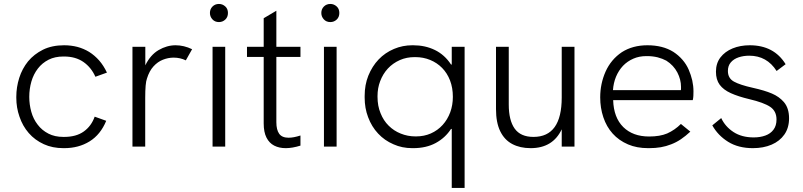

<svg xmlns="http://www.w3.org/2000/svg" viewBox="-20 -724 3967 948"><path d="M297 7.5H293Q239 7.5 196.5 -12Q152.5 -32 122 -67Q91.5 -102 76 -148.5Q60.5 -192.5 60.5 -241.5V-246Q60.5 -293.5 75 -339.5Q89.5 -385 118.5 -421Q148 -456.5 192 -478.5Q236.5 -500.5 296.5 -500.5Q330.5 -500.5 362 -492.5Q393.5 -484 420.5 -467.5Q447.5 -450.5 470 -425Q492 -399.5 508 -365.5L451 -345Q430.5 -391 392 -418Q353 -445 296.5 -445H293Q251.5 -445 220.5 -429.5Q188 -413 167 -385.5Q145.5 -357.5 135 -321.5Q124.5 -285 124.5 -246Q124.5 -208 134.5 -172Q144.5 -136 166 -108.5Q187 -80.5 219.5 -64Q250.5 -48 293 -48H297Q356.5 -48 394 -75Q431 -101.5 447.5 -148L504.5 -127.5Q476.5 -59.5 422.5 -26Q368.5 7.5 297 7.5Z M697 0H634V-493H697.5V-401.5Q722.5 -453 763.2 -476.8Q804 -500.5 847 -500.5Q888 -500.5 928.5 -481L897.5 -426Q869.5 -439.5 837.5 -439.5Q810.5 -439.5 784.5 -429.2Q758.5 -419 737.8 -396.2Q717 -373.5 705.5 -336Q697 -314 697 -240.5Z M1092 0H1029.5V-493H1092ZM1061 -615Q1041 -615 1028.8 -628.5Q1016.5 -642 1016.5 -660Q1016.5 -679 1029.2 -691.8Q1042 -704.5 1061 -704.5Q1078.5 -704.5 1092 -692.5Q1105.5 -680.5 1105.5 -660Q1105.5 -639.5 1092.2 -627.2Q1079 -615 1061 -615Z M1391 7.5Q1358.5 7.5 1334 -5Q1309.5 -17.5 1295.8 -44.5Q1282 -71.5 1282 -115V-443H1199.5V-493H1282V-634L1344.5 -671V-493H1463.5V-443H1344.5V-120.5Q1344.5 -83 1358.5 -63.5Q1372.5 -44 1405 -44Q1429.5 -44 1463.5 -55V-5Q1423 7.5 1391 7.5Z M1642 0H1579.5V-493H1642ZM1611 -615Q1591 -615 1578.8 -628.5Q1566.5 -642 1566.5 -660Q1566.5 -679 1579.2 -691.8Q1592 -704.5 1611 -704.5Q1628.5 -704.5 1642 -692.5Q1655.5 -680.5 1655.5 -660Q1655.5 -639.5 1642.2 -627.2Q1629 -615 1611 -615Z M2274 204H2210.5V-87.5H2207Q2178.5 -43.5 2131.5 -18Q2084.5 7.5 2020 7.5H2016Q1965 7.5 1923 -11.5Q1878.5 -30.5 1847 -64.5Q1815 -98.5 1797.5 -145.5Q1780.5 -190 1780.5 -242V-250.5Q1780.5 -305 1798.5 -350Q1817.5 -397 1849.5 -430.5Q1881.5 -464 1925.5 -482.5Q1968 -500.5 2016 -500.5H2020Q2079.5 -500.5 2127.5 -477Q2175.5 -453.5 2207 -405.5H2210.5V-493H2274ZM2034.5 -50.5Q2074 -50.5 2107 -65Q2141 -80 2165.5 -107Q2189.5 -133.5 2203 -169.5Q2216 -205 2216 -246Q2216 -290.5 2202 -327Q2188 -363 2163 -388.5Q2138 -414 2104 -428Q2070 -442 2031 -442H2027Q1987.5 -442 1954.5 -427.5Q1919.5 -412 1895 -385.5Q1870.5 -359 1857 -323Q1844 -289 1844 -250V-246Q1844 -201 1859 -165Q1873.5 -128.5 1899 -103.5Q1924.5 -78 1958.5 -64.5Q1993 -50.5 2031 -50.5Z M2600 7.5Q2547.5 7.5 2509 -13Q2470.5 -33.5 2449.8 -76.2Q2429 -119 2429 -185.5V-493H2492V-208Q2492 -130 2521.2 -89Q2550.5 -48 2614 -48Q2753.5 -48 2753.5 -242.5V-493H2816.5V0H2753.5V-85.5Q2709.5 7.5 2600 7.5Z M3185 7.5H3180.5Q3124 7.5 3081 -11Q3035.5 -30.5 3005 -64.5Q2974.5 -98.5 2959 -145Q2943.5 -191 2943.5 -243.5Q2943.5 -310.5 2970 -370.5Q2997 -430.5 3050.5 -466.5Q3104 -500.5 3176.5 -500.5Q3252.5 -500.5 3304.5 -468Q3330 -451.5 3349.5 -429Q3369 -406.5 3380.5 -380Q3391.5 -354.5 3398 -327Q3404 -299.5 3404 -272.5Q3404 -261.5 3403.5 -250.5Q3403 -239.5 3400.5 -229.5H3007.5Q3010 -143.5 3057.5 -96.5Q3105 -50 3185 -50Q3238.5 -50 3274 -65Q3312 -82 3342 -112L3388.5 -74Q3365.5 -52.5 3342 -36.5Q3319 -21 3294 -11.5Q3269 -1.5 3242.5 3Q3216 7.5 3185 7.5ZM3342 -279Q3342.5 -283 3342.5 -286.5V-295.5Q3342.5 -331 3324.5 -366Q3306 -401.5 3270 -424.5Q3251.5 -434.5 3227 -441Q3202 -447 3175 -447H3171.5Q3136 -447 3107.5 -434.5Q3077.5 -421.5 3056 -399Q3034.5 -376 3021.5 -345Q3009 -314.5 3006.5 -279Z M3697.5 7.5Q3625.5 7.5 3575.2 -23.8Q3525 -55 3497 -105L3541 -141Q3561 -98.5 3601.8 -72Q3642.5 -45.5 3701.5 -45.5Q3733.5 -45.5 3759 -54.8Q3784.5 -64 3799.2 -83.8Q3814 -103.5 3814 -134Q3814 -175.5 3782.8 -196.5Q3751.5 -217.5 3679.5 -234.5Q3625 -247.5 3588.5 -264Q3552 -280.5 3533.5 -305.5Q3515 -330.5 3515 -370Q3515 -411.5 3537.2 -440.5Q3559.5 -469.5 3597.2 -485Q3635 -500.5 3682 -500.5Q3801.5 -500.5 3859 -407L3814.5 -373.5Q3766.5 -449 3679.5 -449Q3651 -449 3627 -441Q3603 -433 3588.5 -416.2Q3574 -399.5 3574 -373.5Q3574 -337.5 3604 -321Q3634 -304.5 3697 -290.5Q3755.5 -277.5 3791.2 -262.2Q3827 -247 3850.5 -220Q3876 -190 3876 -140Q3876 -93 3853 -60Q3830 -27 3789.8 -9.8Q3749.5 7.5 3697.5 7.5Z"/></svg>

Font: Acari Sans Neue
Style: Regular
Weight: 400
Designer: Alfredo Marco Pradil (font), Cristiano Sobral (main changes)
Foundry: Hanken Design Co. (font), Cristiano Sobral (main changes)
Version: Version 2.459;March 19, 2022;FontCreator 14.0.0.2808 64-bit;